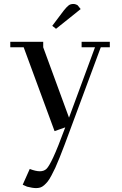

<svg xmlns="http://www.w3.org/2000/svg" viewBox="-20 -651 619 974"><path d="M32.2 -411.1V-439H199.2V-411.1L330.1 -54.2L461.9 -411.1H394V-439H537.1V-411.1H491.2L336.9 4.9Q318.8 53.7 307.4 84.2Q295.9 114.7 282.5 148.2Q269 181.6 260.3 200.7Q251.5 219.7 240.7 239.7Q230 259.8 221.9 269.8Q213.9 279.8 203.9 288.6Q193.8 297.4 184.1 300.3Q174.3 303.2 163.1 303.2Q145.5 303.2 117.2 295.9L95.2 286.1L130.9 206.1Q161.1 217.8 182.1 217.8Q202.6 217.8 215.3 206.1Q228 194.3 250 147.5Q272 100.6 311 -4.9L256.8 14.2L100.1 -411.1ZM245.1 -520 303.2 -597.2Q318.8 -616.7 328.4 -623.8Q337.9 -630.9 352.1 -630.9Q357.4 -630.9 363 -629.2Q368.7 -627.4 371.1 -626L374 -624L389.2 -605L264.2 -504.9Z"/></svg>

Font: Dehuti
Style: Bold
Weight: 700
Version: Version 1.2